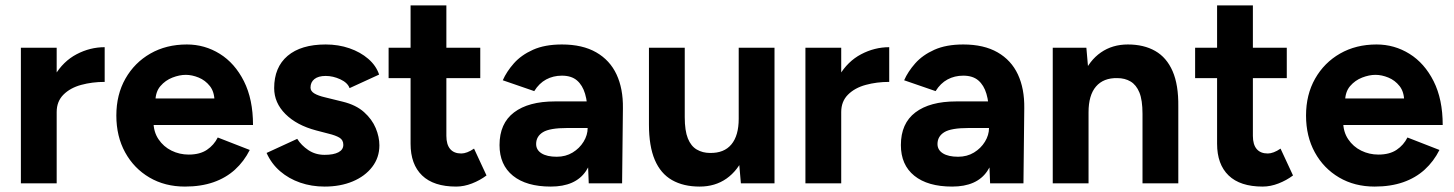

<svg xmlns="http://www.w3.org/2000/svg" viewBox="-20 -676 5360 708"><path d="M150 -263Q150 -344 181.5 -397Q213 -450 262.5 -476Q312 -502 366 -502V-374Q320 -374 279.5 -363Q239 -352 214 -327Q189 -302 189 -263ZM57 0V-500H189V0Z M662 12Q588 12 531 -21.5Q474 -55 441.5 -114Q409 -173 409 -250Q409 -327 442.5 -386Q476 -445 534.5 -478.5Q593 -512 669 -512Q735 -512 790.5 -477.5Q846 -443 879.5 -376.5Q913 -310 913 -215H534L546 -227Q546 -190 564.5 -162.5Q583 -135 612.5 -120.5Q642 -106 676 -106Q717 -106 743 -123.5Q769 -141 783 -169L901 -123Q880 -81 846.5 -50.5Q813 -20 767 -4Q721 12 662 12ZM553 -301 541 -313H782L771 -301Q771 -337 754 -358.5Q737 -380 712.5 -390Q688 -400 665 -400Q642 -400 616 -390Q590 -380 571.5 -358.5Q553 -337 553 -301Z M1177 12Q1129 12 1087 -2.5Q1045 -17 1013 -44.5Q981 -72 963 -112L1076 -164Q1091 -140 1117 -122.5Q1143 -105 1177 -105Q1210 -105 1228 -114.5Q1246 -124 1246 -142Q1246 -160 1231.5 -168.5Q1217 -177 1192 -183L1146 -195Q1074 -214 1032.5 -255.5Q991 -297 991 -351Q991 -428 1040.5 -470Q1090 -512 1181 -512Q1228 -512 1268.5 -498Q1309 -484 1338 -459Q1367 -434 1378 -401L1269 -351Q1262 -371 1235 -383.5Q1208 -396 1181 -396Q1154 -396 1139.5 -384.5Q1125 -373 1125 -353Q1125 -340 1139 -331.5Q1153 -323 1179 -317L1244 -301Q1293 -289 1322.5 -262.5Q1352 -236 1365.5 -203.5Q1379 -171 1379 -140Q1379 -95 1352.5 -60.5Q1326 -26 1280.5 -7Q1235 12 1177 12Z M1662 12Q1579 12 1536.5 -29Q1494 -70 1494 -146V-656H1626V-175Q1626 -143 1640 -126.5Q1654 -110 1681 -110Q1691 -110 1703 -114.5Q1715 -119 1728 -128L1774 -29Q1750 -11 1720.5 0.5Q1691 12 1662 12ZM1413 -388V-500H1751V-388Z M2151 0 2147 -101V-253Q2147 -298 2137.5 -330Q2128 -362 2107.5 -379.5Q2087 -397 2052 -397Q2020 -397 1994 -383Q1968 -369 1950 -340L1834 -380Q1848 -412 1875 -442.5Q1902 -473 1945.5 -492.5Q1989 -512 2052 -512Q2128 -512 2178.5 -483Q2229 -454 2253.5 -401.5Q2278 -349 2277 -277L2274 0ZM2011 12Q1921 12 1871.5 -28Q1822 -68 1822 -141Q1822 -221 1875.5 -261.5Q1929 -302 2026 -302H2153V-204H2072Q2007 -204 1982 -188.5Q1957 -173 1957 -145Q1957 -123 1977 -110.5Q1997 -98 2033 -98Q2066 -98 2091.5 -113.5Q2117 -129 2132 -153.5Q2147 -178 2147 -204H2179Q2179 -102 2140.5 -45Q2102 12 2011 12Z M2712 0 2704 -92V-500H2836V0ZM2373 -244V-500H2505V-244ZM2505 -244Q2505 -194 2516.5 -165.5Q2528 -137 2549.5 -124.5Q2571 -112 2598 -112Q2650 -111 2677 -143.5Q2704 -176 2704 -238H2749Q2749 -158 2725 -102.5Q2701 -47 2659 -17.5Q2617 12 2560 12Q2500 12 2458 -12Q2416 -36 2394.5 -86.5Q2373 -137 2373 -217V-244Z M3043 -263Q3043 -344 3074.5 -397Q3106 -450 3155.5 -476Q3205 -502 3259 -502V-374Q3213 -374 3172.5 -363Q3132 -352 3107 -327Q3082 -302 3082 -263ZM2950 0V-500H3082V0Z M3631 0 3627 -101V-253Q3627 -298 3617.5 -330Q3608 -362 3587.5 -379.5Q3567 -397 3532 -397Q3500 -397 3474 -383Q3448 -369 3430 -340L3314 -380Q3328 -412 3355 -442.5Q3382 -473 3425.5 -492.5Q3469 -512 3532 -512Q3608 -512 3658.5 -483Q3709 -454 3733.5 -401.5Q3758 -349 3757 -277L3754 0ZM3491 12Q3401 12 3351.5 -28Q3302 -68 3302 -141Q3302 -221 3355.5 -261.5Q3409 -302 3506 -302H3633V-204H3552Q3487 -204 3462 -188.5Q3437 -173 3437 -145Q3437 -123 3457 -110.5Q3477 -98 3513 -98Q3546 -98 3571.5 -113.5Q3597 -129 3612 -153.5Q3627 -178 3627 -204H3659Q3659 -102 3620.5 -45Q3582 12 3491 12Z M3862 0V-500H3986L3994 -408V0ZM4193 0V-256H4325V0ZM4193 -256Q4193 -307 4181.5 -335Q4170 -363 4149 -375.5Q4128 -388 4100 -388Q4049 -389 4021.5 -357Q3994 -325 3994 -262H3950Q3950 -342 3973.5 -397.5Q3997 -453 4039.5 -482.5Q4082 -512 4139 -512Q4198 -512 4240 -488Q4282 -464 4304 -413.5Q4326 -363 4325 -283V-256Z M4636 12Q4553 12 4510.5 -29Q4468 -70 4468 -146V-656H4600V-175Q4600 -143 4614 -126.5Q4628 -110 4655 -110Q4665 -110 4677 -114.5Q4689 -119 4702 -128L4748 -29Q4724 -11 4694.5 0.5Q4665 12 4636 12ZM4387 -388V-500H4725V-388Z M5049 12Q4975 12 4918 -21.5Q4861 -55 4828.5 -114Q4796 -173 4796 -250Q4796 -327 4829.5 -386Q4863 -445 4921.5 -478.5Q4980 -512 5056 -512Q5122 -512 5177.5 -477.5Q5233 -443 5266.5 -376.5Q5300 -310 5300 -215H4921L4933 -227Q4933 -190 4951.5 -162.5Q4970 -135 4999.5 -120.5Q5029 -106 5063 -106Q5104 -106 5130 -123.5Q5156 -141 5170 -169L5288 -123Q5267 -81 5233.5 -50.5Q5200 -20 5154 -4Q5108 12 5049 12ZM4940 -301 4928 -313H5169L5158 -301Q5158 -337 5141 -358.5Q5124 -380 5099.5 -390Q5075 -400 5052 -400Q5029 -400 5003 -390Q4977 -380 4958.5 -358.5Q4940 -337 4940 -301Z"/></svg>

Font: Figtree
Style: Bold
Weight: 700
Designer: Erik Kennedy
Foundry: Erik Kennedy
Version: Version 2.001;gftools[0.9.30]